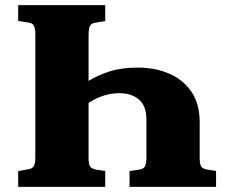

<svg xmlns="http://www.w3.org/2000/svg" viewBox="-20 -730 881 750"><path d="M51 0V-62L87 -68Q107 -71 112.5 -81.5Q118 -92 118 -118V-594Q118 -620 112 -630.5Q106 -641 84 -643L51 -648V-710H391V-648L356 -642Q338 -640 332 -630Q326 -620 326 -591V-414Q361 -436 408 -451Q455 -466 519 -466Q586 -466 640.5 -442.5Q695 -419 727.5 -372Q760 -325 760 -253V-114Q760 -89 766 -79.5Q772 -70 793 -67L824 -62V0H486V-62L521 -67Q539 -69 545.5 -79Q552 -89 552 -117V-262Q552 -316 523 -341Q494 -366 446 -366Q384 -366 326 -328V-113Q326 -88 332 -79.5Q338 -71 357 -67L391 -62V0Z"/></svg>

Font: Literata 36pt ExtraBold
Style: Regular
Weight: 800
Designer: Latin by Veronika Burian and Jose Scaglione. Greek by Irene Vlachou. Cyrillic by Vera Evstafieva.
Foundry: TypeTogether
Version: Version 3.002